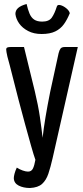

<svg xmlns="http://www.w3.org/2000/svg" viewBox="-20 -935 415 960"><path d="M130 5Q97 5 73.5 -7Q50 -19 49 -44Q49 -52 52.5 -66Q56 -80 64 -97Q78 -88 93.5 -82.5Q109 -77 120 -77Q137 -77 144.5 -92Q152 -107 157 -136Q149 -158 135.5 -205.5Q122 -253 105.5 -313.5Q89 -374 72.5 -437Q56 -500 42 -556.5Q28 -613 17 -652Q14 -666 12.5 -674Q11 -682 11 -687Q11 -695 16.5 -697.5Q22 -700 35 -700H100L154 -479Q171 -408 179.5 -350Q188 -292 193 -246Q198 -292 207.5 -349Q217 -406 231 -476L273 -669Q277 -685 283 -692.5Q289 -700 305 -700H369L243 -144Q233 -100 222 -67Q211 -34 190.5 -15.5Q170 3 130 5ZM188 -765Q149 -765 120.5 -780Q92 -795 76 -817.5Q60 -840 57 -865Q57 -883 70.5 -895Q84 -907 113 -915Q119 -888 127.5 -867.5Q136 -847 151 -837Q166 -827 191 -827Q225 -827 239 -847Q253 -867 264 -902Q267 -913 281.5 -909.5Q296 -906 311 -894Q326 -882 329 -869Q316 -837 299.5 -814Q283 -791 256.5 -778Q230 -765 188 -765Z"/></svg>

Font: Yanone Kaffeesatz Medium
Style: Regular
Weight: 500
Designer: Yanone (Cyrillic: Daniel Pouzeot, Huerta Tipografica, and Cyreal)
Foundry: Yanone
Version: Version 2.003